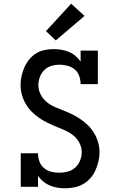

<svg xmlns="http://www.w3.org/2000/svg" viewBox="-20 -1008 640 1036"><path d="M331 8Q310 8 289 4.5Q268 1 249 -7Q230 -15 213.5 -28.5Q197 -42 185 -59V0H92V-181H185Q185 -159 192.5 -137.5Q200 -116 217 -101.5Q234 -87 255.5 -81.5Q277 -76 300 -76Q323 -76 345.5 -82Q368 -88 385.5 -103.5Q403 -119 412 -141.5Q421 -164 421 -187Q421 -213 408.5 -237Q396 -261 375.5 -277.5Q355 -294 331 -304.5Q307 -315 282.5 -325Q258 -335 234.5 -346.5Q211 -358 189.5 -373Q168 -388 149.5 -407Q131 -426 118 -449Q105 -472 98 -497.5Q91 -523 91 -550Q91 -574 96.5 -598.5Q102 -623 112 -645.5Q122 -668 138 -687.5Q154 -707 175 -720Q196 -733 220.5 -738Q245 -743 270 -743Q291 -743 311.5 -739.5Q332 -736 351.5 -728Q371 -720 387 -706.5Q403 -693 415 -676V-735H508V-554H415Q415 -576 407.5 -597.5Q400 -619 383.5 -633Q367 -647 345 -653Q323 -659 301 -659Q279 -659 257 -652.5Q235 -646 219 -630Q203 -614 195 -592.5Q187 -571 187 -549Q187 -522 199.5 -498Q212 -474 232 -457.5Q252 -441 276.5 -430.5Q301 -420 325.5 -410.5Q350 -401 373.5 -389Q397 -377 418.5 -362Q440 -347 458.5 -328Q477 -309 490 -286Q503 -263 510 -237.5Q517 -212 517 -186Q517 -161 511 -136Q505 -111 494.5 -88Q484 -65 467 -46Q450 -27 428 -14.5Q406 -2 381 3Q356 8 331 8ZM281 -790 228 -840 364 -988 436 -922Z"/></svg>

Font: Iosevka Slab Medium Extended
Style: Regular
Weight: 500
Width: 7
Monospace: yes
Designer: Belleve Invis
Foundry: Belleve Invis
Version: Version 11.1.1; ttfautohint (v1.8.3)